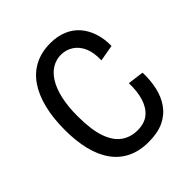

<svg xmlns="http://www.w3.org/2000/svg" viewBox="-187 -801 941 941"><g transform="rotate(-45 283.5 -330.0)"><path d="M308 12Q244 12 197 -11Q150 -34 119 -77.5Q88 -121 73 -182.5Q58 -244 58 -320Q58 -402 74 -467Q90 -532 121.5 -578Q153 -624 200 -648Q247 -672 308 -672Q358 -672 396.5 -655.5Q435 -639 460.5 -609Q486 -579 499 -538Q512 -497 511 -450L426 -435Q428 -488 412.5 -523Q397 -558 368.5 -576.5Q340 -595 305 -595Q272 -595 243.5 -578Q215 -561 194 -527Q173 -493 161.5 -442Q150 -391 150 -324Q150 -230 170 -173.5Q190 -117 226 -92Q262 -67 309 -67Q358 -67 387.5 -91.5Q417 -116 430.5 -160Q444 -204 442 -261L526 -250Q528 -197 517.5 -149.5Q507 -102 481.5 -65.5Q456 -29 413.5 -8.5Q371 12 308 12Z"/></g></svg>

Font: Bricolage Grotesque SemiCondensed
Style: Regular
Weight: 400
Width: 4
Designer: Mathieu Triay
Foundry: Atelier Triay
Version: Version 1.001;gftools[0.9.33.dev8+g029e19f]